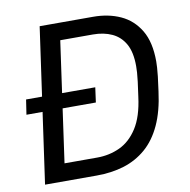

<svg xmlns="http://www.w3.org/2000/svg" viewBox="-78 -763 831 839"><g transform="rotate(-10 338.0 -343.0)"><path d="M55 0 152 -686H389Q457 -686 510.5 -661.5Q564 -637 595.5 -584.5Q627 -532 627 -446Q627 -434 626 -419Q625 -404 622.5 -380Q620 -356 614 -315Q603 -229 575 -168.5Q547 -108 504 -71Q461 -34 406 -17Q351 0 285 0ZM155 -77H300Q354 -77 400.5 -98.5Q447 -120 479.5 -170.5Q512 -221 523 -307Q529 -348 532 -372.5Q535 -397 536 -412.5Q537 -428 537 -441Q537 -503 516.5 -539.5Q496 -576 459.5 -593Q423 -610 375 -610H230ZM28 -315 38 -381H345L336 -315Z"/></g></svg>

Font: Chivo Medium Light
Style: Italic
Weight: 300
Italic angle: -8.05°
Version: Version 2.002